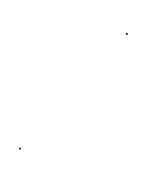

<svg xmlns="http://www.w3.org/2000/svg" viewBox="-120 -496 453 532"><g transform="rotate(30 106.0 -229.5)"><path d="M30.4 -15.5Q29.4 -15.5 28.7 -16.2Q27.9 -16.9 27.9 -17.9Q27.9 -19.4 28.8 -20.2Q29.6 -21.1 30.8 -21.1Q31.9 -21.1 32.6 -20.4Q33.3 -19.8 33.3 -18.7Q33.3 -17.2 32.5 -16.4Q31.6 -15.5 30.4 -15.5ZM128.4 -438.5Q127.4 -438.5 126.7 -439.2Q125.9 -439.9 125.9 -440.9Q125.9 -442.4 126.8 -443.2Q127.6 -444.1 128.8 -444.1Q129.9 -444.1 130.6 -443.4Q131.3 -442.8 131.3 -441.7Q131.3 -440.2 130.5 -439.4Q129.6 -438.5 128.4 -438.5Z"/></g></svg>

Font: Prodigy Sans Light
Style: Italic
Weight: 300
Italic angle: -13°
Designer: Wei Huang
Foundry: Wei Huang
Version: Version 1.003; ttfautohint (v1.8.3)